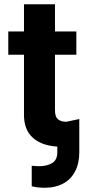

<svg xmlns="http://www.w3.org/2000/svg" viewBox="-20 -677 416 895"><path d="M335.9 -421.9H236.3V-163.1Q236.3 -133.8 249 -122.1Q261.7 -110.4 286.1 -109.4H289.1L349.6 -122.1V33.2Q349.6 85 329.8 122.3Q310.1 159.7 273.9 179Q237.8 198.2 189.5 198.2Q155.3 198.2 127.9 191.4V95.7Q149.4 97.7 164.1 97.7Q198.7 97.7 222.9 83.3Q247.1 68.8 247.1 33.2V6.3Q173.8 2 132.6 -35.4Q91.3 -72.8 91.8 -142.6V-421.9H18.6V-530.3H91.8V-657.2H236.3V-530.3H335.9Z"/></svg>

Font: Pretendard GOV
Style: Bold
Weight: 700
Designer: Base glyphs from Inter by Rasmus Andersson; Hangeul glyphs from Noto Sans CJK(Source Han Sans) by Jang Soo-young and Kan
Foundry: Kil Hyung-jin
Version: Version 1.309